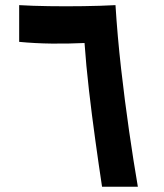

<svg xmlns="http://www.w3.org/2000/svg" viewBox="-20 -713 626 733"><path d="M369.6 0Q356.9 -83.5 343.8 -178.5Q330.6 -273.4 319.6 -368.9Q308.6 -464.4 302.7 -548.8Q241.7 -545.9 177.7 -546.6Q113.8 -547.4 53.2 -553.2V-693.4Q103 -690.4 167 -689.5Q231 -688.5 297.6 -689.5Q364.3 -690.4 420.9 -693.4Q428.2 -576.2 442.1 -452.6Q456.1 -329.1 472.9 -212.6Q489.7 -96.2 506.3 0Z"/></svg>

Font: Cascadia Mono
Style: Bold
Weight: 700
Monospace: yes
Designer: Aaron Bell
Foundry: Saja Typeworks
Version: Version 2404.023; ttfautohint (v1.8.4)